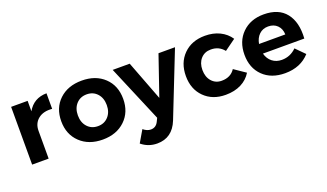

<svg xmlns="http://www.w3.org/2000/svg" viewBox="-71 -1012 2861 1681"><g transform="rotate(-20 1359.5 -171.5)"><path d="M228 -440.9Q285.2 -542.5 405.8 -543.9V-398.9Q324.7 -406.2 276.4 -367.2Q228 -328.1 228 -258.8V0H74.2V-538.1H228Z M732.4 -543Q861.8 -543 941.2 -467.8Q1020.5 -392.6 1020.5 -269Q1020.5 -146 940.9 -70.1Q861.3 5.9 732.4 5.9Q603 5.9 523.2 -70.1Q443.4 -146 443.4 -269Q443.4 -392.6 522.9 -467.8Q602.5 -543 732.4 -543ZM732.4 -415Q672.4 -415 635 -374Q597.7 -333 597.7 -267.1Q597.7 -201.2 635 -160.2Q672.4 -119.1 732.4 -119.1Q792 -119.1 829.3 -160.2Q866.7 -201.2 866.7 -267.1Q866.7 -333 829.3 -374Q792 -415 732.4 -415Z M1365.2 60.1Q1308.6 201.2 1168.5 201.2Q1085.9 201.2 1022.5 148.9L1087.4 38.1Q1122.1 66.9 1157.2 66.9Q1206.1 66.9 1228.5 19L1243.2 -11.2L1020.5 -538.1H1179.2L1320.3 -168L1447.3 -538.1H1601.1Z M2009.3 -355Q1962.4 -413.6 1886.2 -412.1Q1829.6 -412.1 1793.9 -372.3Q1758.3 -332.5 1758.3 -268.1Q1758.3 -203.1 1793.9 -162.6Q1829.6 -122.1 1886.2 -122.1Q1970.7 -122.1 2011.2 -185.1L2117.2 -112.8Q2083 -56.2 2021.5 -25.1Q1960 5.9 1877.9 5.9Q1755.4 5.9 1679.7 -69.6Q1604 -145 1604 -267.1Q1604 -390.6 1680.2 -466.8Q1756.3 -543 1880.4 -543Q1957 -543 2017.1 -513.7Q2077.1 -484.4 2113.3 -430.2Z M2427.2 -543Q2566.4 -543 2633.8 -457.5Q2701.2 -372.1 2690.9 -222.2H2305.2Q2318.8 -171.4 2355.5 -142.6Q2392.1 -113.8 2443.8 -113.8Q2522.9 -113.8 2580.1 -170.9L2661.1 -88.9Q2575.7 5.9 2431.2 5.9Q2302.7 5.9 2226.3 -69.1Q2149.9 -144 2149.9 -267.1Q2149.9 -391.1 2226.8 -467Q2303.7 -543 2427.2 -543ZM2302.2 -313H2546.9Q2545.4 -366.2 2513.2 -398.2Q2481 -430.2 2428.2 -430.2Q2377.9 -430.2 2344.7 -398.4Q2311.5 -366.7 2302.2 -313Z"/></g></svg>

Font: Montserrat arm SemiBold
Style: Regular
Weight: 600
Designer: Julieta Ulanovsky
Foundry: Julieta Ulanovsky
Version: Version 6.000;PS 006.000;hotconv 1.0.88;makeotf.lib2.5.64775